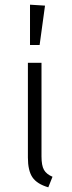

<svg xmlns="http://www.w3.org/2000/svg" viewBox="-20 -791 307 819"><path d="M157 -124Q157 -85 167.5 -66.5Q178 -48 204 -37L186 8Q138 -6 118.5 -34.5Q99 -63 99 -119V-523H157ZM172 -767 149 -599H108V-771Z"/></svg>

Font: Fira Sans Light
Style: Regular
Weight: 300
Designer: bBox Type GmbH & Carrois Corporate GbR & Edenspiekermann AG
Foundry: bBox Type GmbH & Carrois Corporate GbR & Edenspiekermann AG
Version: Version 4.301